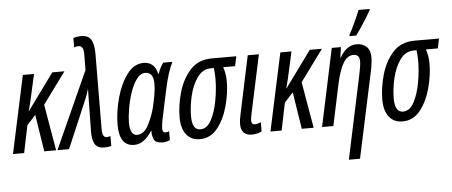

<svg xmlns="http://www.w3.org/2000/svg" viewBox="-60 -930 3108 1320"><g transform="rotate(-5 1493.5 -270.0)"><path d="M77 0 116 -189 176 -255 216 0H298L243 -319L402 -536H318L136 -286H134Q143 -319 149.5 -345.5Q156 -372 160 -392L192 -536H115L0 0Z M678 3V-65Q666 -60 651 -60Q622 -60 622 -118L625 -641Q625 -700 606.5 -733.5Q588 -767 537 -767Q509 -767 483 -759V-694Q500 -700 512 -700Q549 -700 548 -642L547 -532L307 0H387L530 -336Q537 -352 542.5 -369.5Q548 -387 553 -403Q552 -378 552 -354.5Q552 -331 551 -306L548 -108Q547 -51 565 -20.5Q583 10 632 10Q657 10 678 3Z M959 -76H962Q960 -48 971.5 -19Q983 10 1032 10Q1059 10 1083 -2V-63Q1071 -57 1058 -57Q1037 -57 1037 -84Q1037 -106 1044 -143L1088 -350Q1114 -471 1147 -536H1084Q1062 -508 1046 -462H1043Q1024 -546 948 -546Q882 -546 834 -481Q786 -416 760 -321.5Q734 -227 734 -137Q734 10 837 10Q905 10 959 -76ZM813 -146Q813 -183 822 -238.5Q831 -294 849 -348.5Q867 -403 893.5 -440Q920 -477 954 -477Q1011 -477 1011 -396Q1011 -364 1004.5 -325Q998 -286 987 -239Q972 -177 941 -117Q910 -57 862 -57Q813 -57 813 -146Z M1508 -368Q1508 -399 1503.5 -423.5Q1499 -448 1492 -469H1574L1588 -536H1418Q1325 -536 1269 -473.5Q1213 -411 1188 -321.5Q1163 -232 1163 -151Q1163 -75 1196.5 -32.5Q1230 10 1289 10Q1364 10 1412.5 -52Q1461 -114 1484.5 -202.5Q1508 -291 1508 -368ZM1242 -152Q1242 -218 1259 -291.5Q1276 -365 1313 -417Q1350 -469 1408 -469H1427Q1432 -437 1432 -394Q1432 -326 1418 -247Q1404 -168 1374.5 -112.5Q1345 -57 1298 -57Q1242 -57 1242 -152Z M1716 -6 1717 -69Q1692 -59 1674 -59Q1651 -59 1651 -88Q1651 -97 1653 -107Q1655 -117 1657 -129L1744 -536H1667L1582 -135Q1578 -117 1575.5 -99.5Q1573 -82 1573 -70Q1573 10 1649 10Q1684 10 1716 -6Z M1854 0 1893 -189 1953 -255 1993 0H2075L2020 -319L2179 -536H2095L1913 -286H1911Q1920 -319 1926.5 -345.5Q1933 -372 1937 -392L1969 -536H1892L1777 0Z M2422 -606Q2435 -623 2456.5 -655.5Q2478 -688 2498.5 -720.5Q2519 -753 2528 -770L2530 -780H2453Q2442 -751 2418 -698.5Q2394 -646 2377 -617L2375 -606ZM2374 240 2499 -344Q2505 -370 2509 -397.5Q2513 -425 2513 -446Q2513 -498 2486.5 -522Q2460 -546 2419 -546Q2348 -546 2303 -464H2300L2310 -536H2247L2133 0H2211L2272 -288Q2292 -379 2320 -427Q2348 -475 2391 -475Q2433 -475 2433 -428Q2433 -409 2428.5 -383Q2424 -357 2419 -333L2297 240Z M2907 -368Q2907 -399 2902.5 -423.5Q2898 -448 2891 -469H2973L2987 -536H2817Q2724 -536 2668 -473.5Q2612 -411 2587 -321.5Q2562 -232 2562 -151Q2562 -75 2595.5 -32.5Q2629 10 2688 10Q2763 10 2811.5 -52Q2860 -114 2883.5 -202.5Q2907 -291 2907 -368ZM2641 -152Q2641 -218 2658 -291.5Q2675 -365 2712 -417Q2749 -469 2807 -469H2826Q2831 -437 2831 -394Q2831 -326 2817 -247Q2803 -168 2773.5 -112.5Q2744 -57 2697 -57Q2641 -57 2641 -152Z"/></g></svg>

Font: Noto Sans Display Condensed
Style: Italic
Weight: 400
Width: 3
Designer: Monotype Design team
Foundry: Monotype Imaging Inc.
Version: 1.000